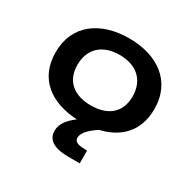

<svg xmlns="http://www.w3.org/2000/svg" viewBox="-167 -716 1112 1109"><g transform="rotate(30 389.0 -162.0)"><path d="M718 -263.5C718 -449.5 576.5 -545.5 389 -545.5C201 -545.5 59.5 -449.5 59.5 -263.5C59.5 -85.5 186.5 2.5 359.5 11.5C304 53.5 281 90 281 132C281 175 305 223 426.5 223H501V137.5H488C435.5 137.5 415.5 126 415.5 100.5C415.5 72.5 440.5 40 500.5 0C630 -29.5 718 -115 718 -263.5ZM205 -263.5C205 -374 278 -435 389 -435C499.5 -435 572.5 -374 572.5 -263.5C572.5 -154 499.5 -98.5 389 -98.5C278 -98.5 205 -154 205 -263.5Z"/></g></svg>

Font: Monaspace Neon Wide
Style: Bold
Weight: 700
Width: 7
Designer: Riley Cran & the Lettermatic Team
Foundry: Lettermatic
Version: Version 1.000 (Monaspace Neon)